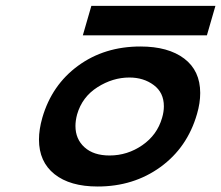

<svg xmlns="http://www.w3.org/2000/svg" viewBox="-20 -642 773 671"><path d="M470.7 -479.5Q567.9 -479.5 623.8 -437.3Q679.7 -395 679.7 -316.9Q679.7 -281.7 668.5 -243.7Q634.8 -126.5 540.8 -58.3Q446.8 9.8 321.3 9.8Q224.6 9.8 170.4 -33.4Q116.2 -76.7 116.2 -154.3Q116.2 -189.5 127.9 -230.5Q161.1 -345.2 253.2 -412.4Q345.2 -479.5 470.7 -479.5ZM432.1 -371.1Q374 -371.1 320.6 -337.2Q267.1 -303.2 249.5 -242.2Q243.7 -220.7 243.7 -201.7Q243.7 -155.8 275.4 -127.2Q307.1 -98.6 362.8 -98.6Q425.3 -98.6 477.3 -134.5Q529.3 -170.4 546.4 -230Q552.7 -251 552.7 -270.5Q552.7 -318.4 517.3 -344.7Q481.9 -371.1 432.1 -371.1ZM299.3 -621.6H732.9L703.1 -518.6H269.5Z"/></svg>

Font: Cantarell
Style: Bold Italic
Weight: 700
Italic angle: -16°
Designer: Dave Crossland
Version: Version 1.004